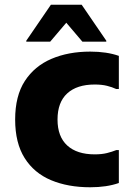

<svg xmlns="http://www.w3.org/2000/svg" viewBox="-20 -780 561 811"><path d="M44 -275Q44 -375 85 -438Q126 -501 197.5 -531.5Q269 -562 361 -562Q431 -562 482 -544V-404H471Q454 -412 432 -417.5Q410 -423 380 -423Q305 -423 264 -385.5Q223 -348 223 -275Q223 -203 264 -165.5Q305 -128 380 -128Q410 -128 432 -133.5Q454 -139 471 -146H482V-7Q431 11 361 11Q267 11 195.5 -19Q124 -49 84 -112.5Q44 -176 44 -275ZM91 -604V-608L195 -760H325L429 -608V-604H328L260 -684L192 -604Z"/></svg>

Font: Kufam
Style: Bold
Weight: 700
Designer: Wael Morcos, Artur Schmal
Foundry: Original Type
Version: Version 1.300; ttfautohint (v1.8.3)